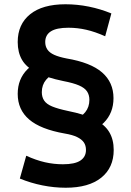

<svg xmlns="http://www.w3.org/2000/svg" viewBox="-20 -760 615 900"><path d="M329 -202Q360 -210 379.5 -234Q399 -258 399 -292Q399 -315 388 -331.5Q377 -348 350.5 -359.5Q324 -371 277 -380Q199 -396 151.5 -420Q104 -444 83.5 -479Q63 -514 63 -563Q63 -646 121 -693Q179 -740 287 -740Q342 -740 396.5 -729Q451 -718 502 -697L473 -590Q426 -611 384.5 -620.5Q343 -630 301 -630Q245 -630 218.5 -613Q192 -596 192 -563Q192 -543 202 -528Q212 -513 234 -503Q256 -493 292 -486Q405 -467 458.5 -420.5Q512 -374 512 -300Q512 -230 466.5 -184.5Q421 -139 335 -125ZM288 120Q234 120 179 109Q124 98 73 77L103 -30Q149 -9 190.5 0.5Q232 10 275 10Q331 10 357 -7.5Q383 -25 383 -57Q383 -78 373 -92.5Q363 -107 341.5 -117.5Q320 -128 284 -134Q170 -154 116.5 -200Q63 -246 63 -320Q63 -390 109 -435.5Q155 -481 241 -495L246 -418Q216 -410 196 -386Q176 -362 176 -328Q176 -305 187 -288.5Q198 -272 224.5 -261Q251 -250 298 -240Q378 -224 424.5 -200Q471 -176 492 -141Q513 -106 513 -57Q513 26 454.5 73Q396 120 288 120Z"/></svg>

Font: M PLUS 1 Thin
Style: Bold
Weight: 700
Version: Version 1.001